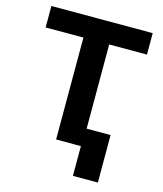

<svg xmlns="http://www.w3.org/2000/svg" viewBox="-130 -823 928 1093"><g transform="rotate(15 334.0 -276.0)"><path d="M258.3 -600.6H35.6V-727.1H632.8V-600.6H410.2V0H258.3ZM404.3 -104.5H551.3V175.3H404.3Z"/></g></svg>

Font: My Font
Style: Bold
Weight: 500
Designer: Rasmus Andersson
Foundry: rsms
Version: Version 0.001